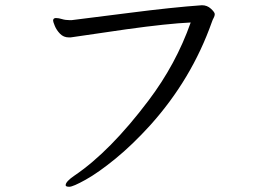

<svg xmlns="http://www.w3.org/2000/svg" viewBox="-20 -684 1040 734"><path d="M254 -607Q305 -613 472 -634.5Q639 -656 752 -664Q772 -664 786.5 -650.5Q801 -637 801 -630Q801 -623 797 -616Q793 -609 790 -600Q713 -382 555 -206Q486 -130 421 -77Q356 -24 307.5 3Q259 30 245 30Q231 30 231 24Q231 10 265 -13Q401 -105 548 -300Q653 -439 709 -598Q621 -594 463 -572L257 -542Q253 -541 250 -541H243Q223 -541 209.5 -555Q196 -569 189.5 -585Q183 -601 183 -605Q183 -614 192 -615H195Q204 -615 217 -611Q230 -607 246 -607Z"/></svg>

Font: ToneOZ-Pinyin-WenKai-Regular
Style: Regular
Weight: 400
Designer: Fontworks Inc.
Foundry: ToneOZ
Version: Version 0.240331